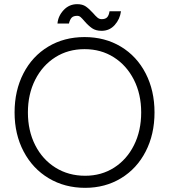

<svg xmlns="http://www.w3.org/2000/svg" viewBox="-20 -890 812 922"><path d="M50 -350Q50 -455 92.5 -537.5Q135 -620 211.5 -666Q288 -712 386 -712Q484 -712 560.5 -666Q637 -620 679.5 -537.5Q722 -455 722 -350Q722 -245 679.5 -162.5Q637 -80 561 -34Q485 12 389 12Q291 12 214 -34Q137 -80 93.5 -162.5Q50 -245 50 -350ZM658 -350Q658 -438 623 -507Q588 -576 526.5 -615Q465 -654 386 -654Q307 -654 245.5 -615Q184 -576 149 -507Q114 -438 114 -350Q114 -262 149 -193Q184 -124 246.5 -85Q309 -46 389 -46Q467 -46 528 -85Q589 -124 623.5 -193Q658 -262 658 -350ZM385 -789Q374 -802 367 -808Q360 -814 351 -814Q333 -814 324.5 -805.5Q316 -797 311 -777H256Q259 -813 285.5 -841.5Q312 -870 351 -870Q376 -870 392 -859Q408 -848 427 -827Q439 -813 448 -805.5Q457 -798 468 -798Q486 -798 494.5 -807Q503 -816 506 -836H561Q556 -798 531 -770Q506 -742 468 -742Q440 -742 422 -754.5Q404 -767 385 -789Z"/></svg>

Font: Oak Sans Light
Style: Regular
Weight: 400
Designer: Erik Kennedy, Walven
Foundry: Erik Kennedy, Walven
Version: Version 1.100;Glyphs 3.1.2 (3151)